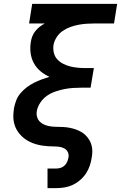

<svg xmlns="http://www.w3.org/2000/svg" viewBox="-20 -755 640 990"><path d="M225 215V114H270Q281 114 292.5 110.5Q304 107 313 98.5Q322 90 326.5 79Q331 68 333 57Q336 43 330 30Q324 17 312 10.5Q300 4 286 2Q272 0 257.5 0Q243 0 228.5 -1Q214 -2 200 -4Q186 -6 172.5 -9.5Q159 -13 146.5 -18Q134 -23 122 -30Q110 -37 100 -45.5Q90 -54 81 -64.5Q72 -75 65.5 -87Q59 -99 55 -112Q51 -125 49.5 -139Q48 -153 49 -167.5Q50 -182 52 -197Q56 -217 63.5 -237Q71 -257 85.5 -274Q100 -291 117.5 -304.5Q135 -318 155 -328Q175 -338 195 -345.5Q215 -353 235 -359Q210 -370 189 -387.5Q168 -405 155 -428.5Q142 -452 138 -480.5Q134 -509 139 -539Q141 -553 146.5 -567.5Q152 -582 162 -594.5Q172 -607 184 -616.5Q196 -626 211 -634H130L146 -735H584L568 -634H467Q446 -634 425 -632.5Q404 -631 383.5 -627Q363 -623 342 -615.5Q321 -608 302.5 -595Q284 -582 272 -563Q260 -544 256 -524Q253 -503 257.5 -483.5Q262 -464 274.5 -450Q287 -436 304 -427Q321 -418 340 -413Q359 -408 379.5 -406Q400 -404 421 -404H464L447 -303H404Q381 -303 357.5 -301.5Q334 -300 311.5 -295.5Q289 -291 265.5 -283Q242 -275 222 -261Q202 -247 188 -226Q174 -205 170 -183Q167 -166 171.5 -151Q176 -136 187 -126Q198 -116 212.5 -110.5Q227 -105 243 -103Q259 -101 275 -101Q291 -101 307.5 -100Q324 -99 339.5 -96Q355 -93 369.5 -88Q384 -83 397.5 -75.5Q411 -68 421.5 -57.5Q432 -47 440 -34Q448 -21 452 -6Q456 9 456 25Q456 41 453 57Q450 78 443 99Q436 120 423.5 139Q411 158 393 173.5Q375 189 354.5 198.5Q334 208 312.5 211.5Q291 215 270 215Z"/></svg>

Font: Iosevka Extended
Style: Bold Italic
Weight: 700
Width: 7
Italic angle: -9°
Monospace: yes
Designer: Belleve Invis
Foundry: Belleve Invis
Version: Version 32.5.0; ttfautohint (v1.8.4)